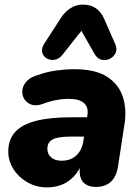

<svg xmlns="http://www.w3.org/2000/svg" viewBox="-20 -804 608 835"><path d="M185 11Q138 11 99.5 -11Q61 -33 38.5 -68.5Q16 -104 16 -145Q16 -197 46 -230Q76 -263 137 -278.5Q198 -294 291 -294H370L356 -210H291Q254 -210 230.5 -205Q207 -200 196.5 -188Q186 -176 186 -157Q186 -133 203 -119Q220 -105 247 -105Q274 -105 293.5 -115Q313 -125 325.5 -144Q338 -163 342 -188L360 -303Q366 -336 346 -355Q326 -374 279 -374Q251 -374 222.5 -368.5Q194 -363 163 -351Q136 -342 116.5 -349Q97 -356 86.5 -372Q76 -388 77 -408.5Q78 -429 93 -447.5Q108 -466 139 -476Q184 -492 225 -497.5Q266 -503 304 -503Q395 -503 446 -470Q497 -437 514.5 -382Q532 -327 521 -261L493 -79Q486 -35 461.5 -13Q437 9 397 9Q358 9 339.5 -14.5Q321 -38 329 -87L336 -129L338 -96Q323 -59 299.5 -35Q276 -11 247 0Q218 11 185 11ZM480 -615Q491 -592 483 -574.5Q475 -557 458 -548.5Q441 -540 422.5 -544Q404 -548 392 -568L334 -670L251 -565Q236 -547 217.5 -544Q199 -541 183.5 -550Q168 -559 163.5 -576Q159 -593 173 -615L241 -720Q260 -751 285 -767.5Q310 -784 341 -784Q374 -784 397 -768Q420 -752 433 -722Z"/></svg>

Font: Nunito ExtraLight Black
Style: Italic
Weight: 900
Italic angle: -9°
Version: Version 3.602